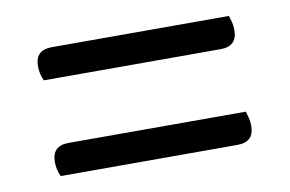

<svg xmlns="http://www.w3.org/2000/svg" viewBox="-42 -494 603 399"><g transform="rotate(-10 259.0 -294.5)"><path d="M58 -363Q51 -377 51 -394Q51 -428 86 -428H460Q462 -422 464 -414.5Q466 -407 466 -397Q466 -363 431 -363ZM58 -161Q51 -175 51 -192Q51 -226 86 -226H460Q462 -220 464 -212Q466 -204 466 -195Q466 -161 431 -161Z"/></g></svg>

Font: Baloo Da 2
Style: Regular
Weight: 400
Designer: Noopur Datye, Sulekha Rajkumar and Ek Type
Foundry: Ek Type
Version: Version 1.640;hotconv 1.0.111;makeotfexe 2.5.65597; ttfautoh